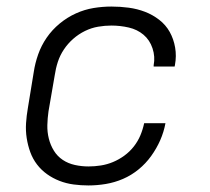

<svg xmlns="http://www.w3.org/2000/svg" viewBox="-20 -558 640 586"><path d="M250 8Q227 8 204.5 5Q182 2 161.5 -6Q141 -14 123.5 -26.5Q106 -39 93 -56Q80 -73 72.5 -93.5Q65 -114 61.5 -136.5Q58 -159 59.5 -182Q61 -205 65 -228L83 -338Q87 -365 96.5 -392Q106 -419 122.5 -443Q139 -467 162 -486Q185 -505 211.5 -517Q238 -529 265.5 -533.5Q293 -538 320 -538Q347 -538 373 -534.5Q399 -531 422.5 -522Q446 -513 466 -497.5Q486 -482 498 -460.5Q510 -439 514.5 -413Q519 -387 514 -360Q514 -359 513.5 -357.5Q513 -356 513 -355H449Q449 -356 449 -357Q449 -358 449 -359Q454 -385 445.5 -410.5Q437 -436 418 -452Q399 -468 373 -474Q347 -480 320 -480Q300 -480 279.5 -476.5Q259 -473 239.5 -463.5Q220 -454 203.5 -439.5Q187 -425 175 -407Q163 -389 156.5 -369Q150 -349 147 -328L128 -218Q125 -197 124.5 -176Q124 -155 129 -135Q134 -115 144.5 -98Q155 -81 171.5 -70Q188 -59 208.5 -54.5Q229 -50 250 -50Q269 -50 288 -53Q307 -56 325 -63.5Q343 -71 359.5 -83Q376 -95 388.5 -111Q401 -127 408.5 -145Q416 -163 420 -182H485Q480 -155 469 -130Q458 -105 441.5 -82Q425 -59 403 -41Q381 -23 355.5 -12Q330 -1 303 3.5Q276 8 250 8Z"/></svg>

Font: Iosevka Curly LtExObl
Style: Regular
Weight: 300
Width: 7
Italic angle: -9°
Monospace: yes
Designer: Belleve Invis
Foundry: Belleve Invis
Version: Version 11.1.0; ttfautohint (v1.8.3)